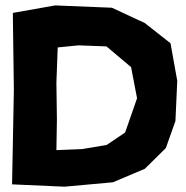

<svg xmlns="http://www.w3.org/2000/svg" viewBox="-20 -702 702 723"><path d="M197.3 -523.4 275.4 -531.2 380.9 -527.3 473.6 -449.2 496.1 -332 451.2 -203.1 381.8 -156.2 289.1 -140.6 192.4 -136.7 194.3 -252 192.4 -390.6ZM28.3 -653.3 32.2 -363.3 28.3 -158.2 25.4 -7.8 222.7 1 405.3 -15.6 525.4 -66.4 604.5 -144.5 640.6 -246.1 647.5 -397.5 622.1 -539.1 525.4 -615.2 401.4 -672.9 187.5 -681.6Z"/></svg>

Font: MaokenAssortedSans-TC
Style: Regular
Weight: 500
Version: Version 0.83